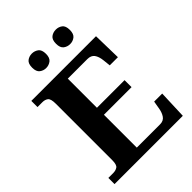

<svg xmlns="http://www.w3.org/2000/svg" viewBox="-256 -1040 1165 1165"><g transform="rotate(-45 326.5 -457.5)"><path d="M28 0V-53H70Q91 -53 106 -63Q121 -73 121 -113V-596Q121 -639 106.5 -650Q92 -661 70 -661H28V-714H583L587 -530H517L512 -577Q508 -614 493.5 -633.5Q479 -653 448 -653H280V-403H517V-343H280V-61H480Q510 -61 524.5 -82.5Q539 -104 544 -137L552 -184H621L614 0ZM439 -791Q415 -791 397 -804.8Q379 -818.6 379 -852.7Q379 -888 397 -901.5Q415 -915 439 -915Q462 -915 480 -901.7Q498 -888.4 498 -853Q498 -818.7 480 -804.8Q462 -791 439 -791ZM233 -791Q210 -791 192 -804.8Q174 -818.6 174 -852.7Q174 -888 192 -901.5Q210 -915 233 -915Q256 -915 274.5 -901.7Q293 -888.4 293 -853Q293 -818.7 274.5 -804.8Q256 -791 233 -791Z"/></g></svg>

Font: Noto Serif NP Hmong
Style: Regular
Weight: 400
Designer: Dalton Maag Ltd
Foundry: Dalton Maag Ltd
Version: Version 1.001